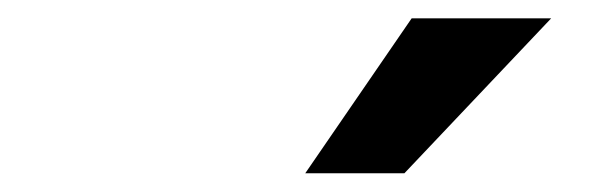

<svg xmlns="http://www.w3.org/2000/svg" viewBox="-20 -761 640 207"><path d="M309.1 -574.2 423.8 -741.2H574.2L416 -574.2Z"/></svg>

Font: Office Code Pro D Bold Italic
Style: Regular
Weight: 700
Italic angle: -9°
Designer: Nathan Rutzky & Paul D. Hunt
Foundry: Adobe Systems Incorporated
Version: Version 1.004;PS 001.004;hotconv 1.0.70;makeotf.lib2.5.58329